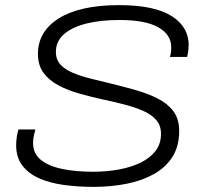

<svg xmlns="http://www.w3.org/2000/svg" viewBox="-20 -717 801 749"><path d="M345 12Q284 12 229 4.5Q174 -3 132.5 -21.5Q91 -40 67 -71.5Q43 -103 43 -151Q43 -166 45.5 -182.5Q48 -199 52 -212H118Q115 -201 112 -187.5Q109 -174 109 -159Q109 -119 138 -94.5Q167 -70 220 -58.5Q273 -47 343 -47Q397 -47 445 -56Q493 -65 529.5 -83Q566 -101 587 -128.5Q608 -156 608 -195Q608 -228 589 -249.5Q570 -271 537.5 -285Q505 -299 464.5 -309.5Q424 -320 381 -329Q336 -339 291 -351.5Q246 -364 209 -383.5Q172 -403 150 -432.5Q128 -462 128 -507Q128 -550 148 -584.5Q168 -619 208 -644.5Q248 -670 307 -683.5Q366 -697 444 -697Q517 -697 568.5 -685.5Q620 -674 652.5 -652.5Q685 -631 700.5 -603Q716 -575 716 -543Q716 -533 715 -523Q714 -513 710 -495H643Q647 -510 647.5 -519Q648 -528 648 -533Q648 -582 597.5 -610.5Q547 -639 446 -639Q372 -639 316.5 -625Q261 -611 229.5 -583.5Q198 -556 198 -514Q198 -485 215.5 -465.5Q233 -446 264 -433Q295 -420 333 -410.5Q371 -401 413 -391Q462 -379 509.5 -365.5Q557 -352 595.5 -332.5Q634 -313 656.5 -283Q679 -253 679 -206Q679 -147 653 -105.5Q627 -64 580.5 -38Q534 -12 473.5 0Q413 12 345 12Z"/></svg>

Font: Archivo SemiExpanded ExtraLight
Style: Italic
Weight: 250
Width: 6
Italic angle: -10°
Designer: Hector Gatti
Foundry: Omnibus-Type
Version: Version 2.001